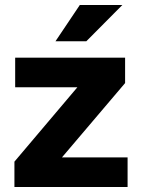

<svg xmlns="http://www.w3.org/2000/svg" viewBox="-20 -752 571 772"><path d="M38 0H493V-119H229L483 -418V-520H41V-401H291L38 -102ZM203 -586H327L472 -732H301Z"/></svg>

Font: Aspekta 750
Style: Regular
Weight: 750
Designer: Ivo Dolenc
Version: Version 2.000